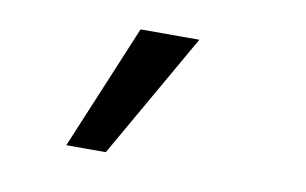

<svg xmlns="http://www.w3.org/2000/svg" viewBox="-43 -200 687 431"><g transform="rotate(10 300.0 15.5)"><path d="M128 158H218L381 -127H247Z"/></g></svg>

Font: CommitMono
Style: 500Regular
Weight: 500
Monospace: yes
Designer: Eigil Nikolajsen
Foundry: Eigil Nikolajsen
Version: Version 1.143